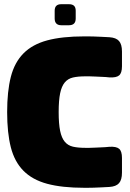

<svg xmlns="http://www.w3.org/2000/svg" viewBox="-20 -883 620 913"><path d="M560 -132Q560 -164 546.5 -175.5Q533 -187 500 -185Q483 -183 466 -182.5Q449 -182 433.5 -181Q418 -180 405.5 -180Q393 -180 386 -180Q351 -180 327 -185.5Q303 -191 288 -209Q273 -227 266 -260.5Q259 -294 259 -350Q259 -406 266 -439.5Q273 -473 288 -491Q303 -509 327 -514.5Q351 -520 386 -520Q393 -520 405.5 -520Q418 -520 433.5 -519Q449 -518 466 -517.5Q483 -517 500 -515Q533 -513 546.5 -524.5Q560 -536 560 -568V-638Q560 -672 546 -688Q532 -704 500 -706Q481 -707 461.5 -708Q442 -709 425 -709.5Q408 -710 396.5 -710Q385 -710 381 -710Q275 -710 204.5 -691Q134 -672 91.5 -629Q49 -586 31.5 -517.5Q14 -449 14 -350Q14 -251 31.5 -182.5Q49 -114 91.5 -71Q134 -28 204.5 -9Q275 10 381 10Q385 10 396.5 10Q408 10 425 9.5Q442 9 461.5 8Q481 7 500 6Q532 4 546 -12Q560 -28 560 -62ZM308 -763Q324 -763 332 -771Q340 -779 340 -795V-832Q340 -848 332 -855.5Q324 -863 308 -863H271Q256 -863 248 -855.5Q240 -848 240 -832V-795Q240 -779 248 -771Q256 -763 271 -763Z"/></svg>

Font: Bolota
Style: Bold
Weight: 240
Designer: Gabriel Pang
Version: Version 1.000